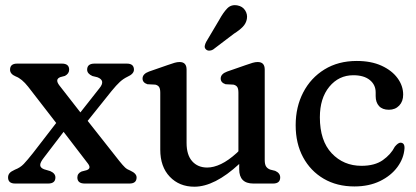

<svg xmlns="http://www.w3.org/2000/svg" viewBox="-20 -694 1574 726"><path d="M204.5 -371 284 -269 356.5 -361Q380 -390 348 -402L329.5 -406.5Q309.5 -415.5 309.5 -430.5Q309.5 -453.5 337.5 -453.5H459.5Q486.5 -453.5 486.5 -430.5Q486.5 -414.5 461.5 -403.5Q446 -396 433 -384Q420 -372 402 -350L311.5 -237L431 -85.5Q445 -68 452.8 -60.8Q460.5 -53.5 473.5 -48.5Q496.5 -38 496.5 -23Q496.5 0 469.5 0H300.5Q272.5 0 272.5 -23Q272.5 -38.5 288.5 -45.5L307.5 -50.5Q326.5 -57 312.5 -75.5L220.5 -195.5L146 -98Q131.5 -79.5 132 -69.5Q132.5 -59.5 146.5 -54L170 -47Q189.5 -38.5 189.5 -23Q189.5 0 162 0H37.5Q10.5 0 10.5 -23Q10.5 -32 15.8 -38.8Q21 -45.5 36.5 -52.5Q56.5 -60 70 -74.2Q83.5 -88.5 104.5 -115L192.5 -229L86.5 -366Q62.5 -396.5 39.5 -405Q18 -414 18 -430.5Q18 -453.5 45 -453.5H214Q241.5 -453.5 241.5 -430.5Q241.5 -415.5 225.5 -407L208.5 -402.5Q186.5 -394.5 204.5 -371Z M586 -128V-343.5Q586 -359 581.2 -365.5Q576.5 -372 567 -374L537.5 -375.5Q519 -381.5 519 -397Q519 -414.5 543.5 -423.5L614 -448Q629.5 -453.5 639.8 -456.5Q650 -459.5 659 -459.5Q685.5 -459.5 685.5 -431V-153.5Q685.5 -108 706.8 -84.2Q728 -60.5 763.5 -60.5Q788 -60.5 815.8 -73.8Q843.5 -87 875 -115.5L881.5 -122V-343.5Q881.5 -359 876.8 -365.5Q872 -372 862.5 -374L833 -375.5Q814.5 -381.5 814.5 -397Q814.5 -414.5 839 -423.5L909.5 -448Q925 -453.5 935.2 -456.5Q945.5 -459.5 954.5 -459.5Q981 -459.5 981 -431V-89Q981 -72 986.5 -64Q992 -56 1002.5 -52.5L1020.5 -48Q1039.5 -39.5 1039.5 -23Q1039.5 0 1012.5 0H938Q884.5 0 884.5 -54V-74Q791.5 12 715 12Q658 12 622 -25.8Q586 -63.5 586 -128ZM809 -619Q824 -646.5 839.2 -662.2Q854.5 -678 878 -673.5Q897 -670 906.8 -655Q916.5 -640 913.5 -622.5Q910.5 -605.5 898.2 -592.8Q886 -580 864.5 -566.5L785.5 -506.5Q778.5 -502.5 771 -502.5Q763.5 -502.5 758.5 -507.5Q753 -513 754.2 -520.5Q755.5 -528 759.5 -535.5Z M1504.5 -336Q1504.5 -310.5 1489.5 -294.8Q1474.5 -279 1450.5 -279Q1426 -279 1413.2 -293Q1400.5 -307 1400.5 -330.5V-344.5Q1400.5 -373.5 1378.2 -391.5Q1356 -409.5 1316 -409.5Q1261 -409.5 1225.2 -366Q1189.5 -322.5 1189.5 -250.5Q1189.5 -162 1234.2 -114.5Q1279 -67 1347 -67Q1397 -67 1427.5 -88.5Q1458 -110 1473 -139.5Q1485.5 -154.5 1494.5 -154.5Q1510.5 -154 1509.5 -133Q1507 -95.5 1482.8 -62.5Q1458.5 -29.5 1416.8 -9.2Q1375 11 1320 11Q1254 11 1204 -18.2Q1154 -47.5 1126 -99.5Q1098 -151.5 1098 -220.5Q1098 -289.5 1126.5 -344.5Q1155 -399.5 1207 -431.5Q1259 -463.5 1329 -463.5Q1383.5 -463.5 1422.8 -445.5Q1462 -427.5 1483.2 -398.5Q1504.5 -369.5 1504.5 -336Z"/></svg>

Font: Fraunces 72pt SuperSoft
Style: Regular
Weight: 400
Version: Version 1.000;[b76b70a41]